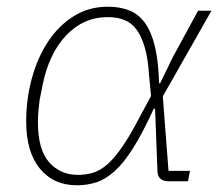

<svg xmlns="http://www.w3.org/2000/svg" viewBox="-20 -540 665 572"><path d="M540 0H483Q449 0 449 -32L442 -216H438Q405 -144 377 -99.5Q349 -55 322 -30.5Q295 -6 267.5 3Q240 12 209 12Q140 12 99 -37.5Q58 -87 58 -178Q58 -245 75 -307Q92 -369 123.5 -416.5Q155 -464 200 -492Q245 -520 301 -520Q337 -520 365 -509Q393 -498 412 -471.5Q431 -445 441.5 -401.5Q452 -358 454 -292H457L495 -370L570 -508H610L465 -253L482 -31H546ZM212 -19Q236 -19 257.5 -25.5Q279 -32 300 -50.5Q321 -69 344.5 -103Q368 -137 397 -193L430 -254L424 -316Q421 -365 411.5 -398Q402 -431 387 -451.5Q372 -472 350.5 -480.5Q329 -489 301 -489Q229 -489 177.5 -435Q126 -381 107 -287L98 -242Q96 -226 94.5 -210.5Q93 -195 93 -176Q93 -94 126.5 -56.5Q160 -19 212 -19Z"/></svg>

Font: IBM Plex Sans ExtLt
Style: Italic
Weight: 200
Italic angle: -11°
Designer: Mike Abbink, Paul van der Laan, Pieter van Rosmalen
Foundry: Bold Monday
Version: Version 3.005